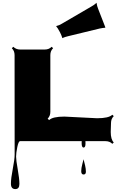

<svg xmlns="http://www.w3.org/2000/svg" viewBox="-20 -1002 856 1363"><path d="M689 -799.8 463.9 -745.1Q438.5 -738.8 430.9 -734.9Q423.3 -731 422.9 -731Q416 -753.4 406.2 -772.2Q396.5 -791 390.4 -800Q384.3 -809.1 381.3 -812.3Q378.4 -815.4 378.4 -816.2Q378.4 -816.9 381.8 -817.9Q397.5 -820.8 418.9 -833.5L628.4 -955.6Q650.9 -968.8 657.7 -975.6Q664.6 -982.4 665 -982.4Q665.5 -982.4 666 -978.5Q668.5 -959.5 676.8 -939L713.4 -845.2Q728 -809.1 728 -807.4Q728 -805.7 724.6 -804.9Q721.2 -804.2 710.4 -803.5Q699.7 -802.7 689 -799.8ZM768.1 -128.9 766.1 -65.4Q766.1 -12.2 787.6 9.3L777.3 19Q758.8 0 728.5 0H586.4Q586.9 6.8 586.9 18.1Q586.9 45.4 573.2 45.4Q559.6 45.4 559.6 14.6Q559.6 5.4 560.1 0H123Q111.3 0 102.8 42.2Q94.2 84.5 94.2 109.9Q94.2 135.3 106 200.9Q117.7 266.6 117.7 303.5Q117.7 340.3 88.9 340.3Q57.6 340.3 57.6 302.2Q57.6 264.2 70.8 196.5Q84 128.9 84 94.7L83.5 -610.8Q83.5 -640.6 64 -659.7L74.2 -669.9Q94.2 -650.4 123 -650.4H297.9Q327.6 -650.4 346.7 -669.9L356.9 -659.7Q337.4 -640.6 337.4 -610.8V-208Q337.4 -178.7 318.4 -159.7L328.6 -149.4Q353.5 -174.3 437.5 -174.3L668.9 -162.6Q752.4 -162.6 777.3 -187.5L787.6 -177.7Q768.1 -158.7 768.1 -128.9ZM556.6 212.9Q556.6 191.9 564.7 161.4Q572.8 130.9 573.2 128.4Q574.2 133.3 578.1 148.4Q582 163.6 584 171.9Q589.8 196.8 589.8 216.8Q589.8 236.8 573.2 236.8Q556.6 236.8 556.6 212.9Z"/></svg>

Font: Nosifer Caps
Style: Regular
Weight: 800
Version: Version 001.002